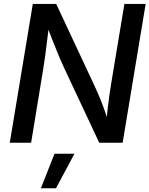

<svg xmlns="http://www.w3.org/2000/svg" viewBox="-20 -748 783 1006"><path d="M31.2 0 151.9 -727.5H274.4L478 -292.5Q486.3 -274.4 498.3 -246.3Q510.3 -218.3 523.4 -182.6Q536.6 -147 548.3 -106.4L536.1 -98.1Q539.1 -135.3 543.7 -174.8Q548.3 -214.4 553.2 -249.3Q558.1 -284.2 562 -307.1L631.8 -727.5H743.2L622.6 0H500L317.4 -389.2Q305.2 -415 291.7 -446.5Q278.3 -478 261.7 -520.5Q245.1 -563 222.7 -620.6L238.3 -627.4Q231.4 -570.8 225.6 -524.7Q219.7 -478.5 215.3 -444.6Q210.9 -410.6 207 -390.1L143.1 0ZM194.3 238.3 265.6 57.6H370.1L273.4 238.3Z"/></svg>

Font: Inter 20pt Medium
Style: Italic
Weight: 500
Italic angle: -9.3988°
Version: Version 4.001;git-66647c0bb